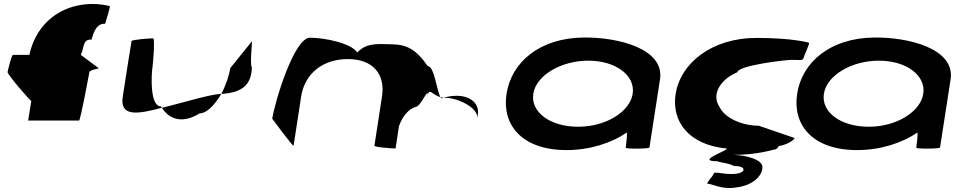

<svg xmlns="http://www.w3.org/2000/svg" viewBox="-20 -744 4785 962"><path d="M18 -383C16 -372 136 -232 137 -239L121 -140H376C383 -140 426 -372 428 -383C430 -394 483 -402 475 -402L385 -469C405 -514 393 -546 439 -546C457 -618 484 -626 507 -625C509 -636 536 -714 529 -714C362 -754 173 -677 127 -469H45C38 -469 20 -394 18 -383Z M595 -260C579 -158 668 -171 791 -204C790 -206 787 -209 786 -211C731 -211 737 -366 745 -416C746 -424 758 -552 747 -552C737 -552 640 -546 639 -538C639 -538 607 -340 595 -260ZM791 -204C833 -139 902 -127 980 -176C1017 -176 1058 -221 1089 -274C1023 -270 902 -230 791 -204ZM1089 -274H1098C1197 -282 1240 -322 1242 -408C1231 -408 1244 -546 1243 -538L1134 -403C1129 -370 1113 -319 1089 -274Z M1344 -149C1344 -149 1450 -6 1451 -14L1489 -261C1507 -376 1598 -448 1723 -448C1851 -448 1911 -370 1894 -261L1856 -14C1855 -6 1951 0 1962 0L1979 -112C1997 -164 2031 -200 2062 -208C2089 -208 2131 -320 2122 -261C2129 -309 2145 -269 2187 -257C2168 -290 2156 -413 2123 -413C2067 -494 2020 -522 1940 -522C1856 -525 1814 -526 1770 -481C1742 -526 1611 -555 1533 -555C1453 -555 1356 -230 1344 -149ZM2187 -257C2189 -254 2191 -252 2193 -251L2202 -254ZM2202 -254H2211C2271 -254 2380 -205 2371 -149L2374 -170C2383 -228 2333 -264 2269 -264C2248 -264 2224 -261 2202 -254Z M2518 -274C2494 -118 2595 8 2819 8C2935 8 3046 -28 3120 -80C3125 -76 3115 -4 3115 -4C3114 3 3233 2 3234 -5L3287 -347C3310 -500 3077 -558 2905 -556C2681 -554 2542 -430 2518 -274ZM2652 -274C2666 -366 2790 -440 2928 -440C3065 -440 3164 -366 3150 -274C3136 -184 3016 -109 2877 -109C2734 -109 2638 -184 2652 -274Z M3365 -272C3344 -133 3433 -18 3620 0C3639 7 3458 64 3574 64C3593 72 3621 70 3659 88C3724 86 3721 128 3647 128C3595 128 3558 114 3556 126C3554 139 3511 177 3528 177C3547 177 3602 208 3669 195C3755 185 3799 135 3800 96C3804 56 3720 34 3656 32C3771 32 3855 6 3855 6C3866 7 3876 -1 3882 -12C3940 -22 3967 -53 3960 -53L3782 -114C3702 -114 3612 -150 3584 -210C3544 -270 3588 -346 3674 -382C3679 -416 3913 -444 3946 -444C3980 -444 4003 -440 4005 -451C4007 -462 4040 -530 4033 -530C4033 -530 3954 -554 3770 -554C3547 -554 3389 -428 3365 -272Z M3974 -274C3950 -118 4051 8 4275 8C4391 8 4502 -28 4576 -80C4581 -76 4571 -4 4571 -4C4570 3 4689 2 4690 -5L4743 -347C4766 -500 4533 -558 4361 -556C4137 -554 3998 -430 3974 -274ZM4108 -274C4122 -366 4246 -440 4384 -440C4521 -440 4620 -366 4606 -274C4592 -184 4472 -109 4333 -109C4190 -109 4094 -184 4108 -274Z"/></svg>

Font: Ampere
Style: SuExtIta
Weight: 400
Version: Version 1